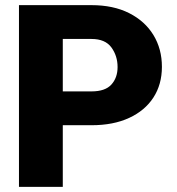

<svg xmlns="http://www.w3.org/2000/svg" viewBox="-20 -731 691 751"><path d="M337.9 -241.2H225.6V0H54.2V-710.9H337.9Q423.3 -710.9 485.1 -679.7Q546.9 -648.4 580.1 -594Q613.3 -539.6 613.3 -469.7Q613.3 -400.9 580.1 -349.6Q546.9 -298.3 485.1 -269.8Q423.3 -241.2 337.9 -241.2ZM337.9 -578.6H225.6V-373.5H337.9Q391.6 -373.5 415.8 -400.4Q439.9 -427.2 439.9 -468.8Q439.9 -512.2 415.8 -545.4Q391.6 -578.6 337.9 -578.6Z"/></svg>

Font: Vazirmatn RD UI Black
Style: Regular
Weight: 900
Designer: Saber Rastikerdar
Foundry: Saber Rastikerdar
Version: Version 33.003